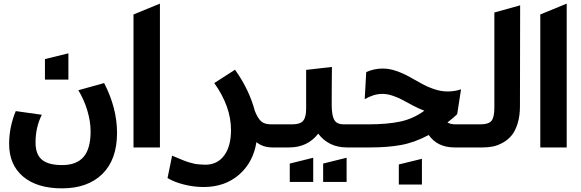

<svg xmlns="http://www.w3.org/2000/svg" viewBox="-20 -804 3170 1047"><path d="M65.9 -198.2 208 -178.2Q173.8 -109.9 173.8 -26.9Q173.8 37.6 208.7 66.9Q243.7 96.2 318.8 96.2Q397.5 96.2 435.8 51.5Q474.1 6.8 474.1 -86.9Q474.1 -141.6 456.5 -200.4Q439 -259.3 407.2 -312L547.9 -351.1Q618.2 -214.8 618.2 -79.1Q618.2 65.9 538.3 144.5Q458.5 223.1 317.9 223.1Q182.1 223.1 106 158.9Q29.8 94.7 29.8 -19Q29.8 -111.3 65.9 -198.2ZM225.1 -370.1V-481.9L353 -513.2V-370.1Z M708 0V-725.1L852.1 -784.2V0Z M893.6 167 918.5 44.9Q922.4 46.4 943.4 55.2Q964.4 64 967.8 65.4Q971.2 66.9 988 73.5Q1004.9 80.1 1010.3 81.1Q1015.6 82 1029.8 86.2Q1043.9 90.3 1052.7 91.1Q1061.5 91.8 1074.2 93Q1086.9 94.2 1099.6 94.2Q1165 94.2 1202.4 43.9Q1239.7 -6.3 1239.7 -95.2Q1239.7 -223.1 1148.4 -351.1L1261.7 -423.8Q1339.8 -313.5 1369.6 -199.2Q1385.3 -159.7 1403.6 -142.8Q1421.9 -126 1458.5 -126H1548.8V0H1466.8Q1413.6 0 1378.4 -28.8Q1360.8 81.5 1283.4 148.7Q1206.1 215.8 1090.8 215.8Q1037.6 215.8 984.4 202.6Q931.2 189.5 893.6 167Z M1649.4 -422.9 1790 -439Q1790 -397.9 1789.1 -330.6Q1788.6 -271.5 1788.8 -232.2Q1789.1 -192.9 1795.4 -169.2Q1801.8 -145.5 1815.7 -135.7Q1829.6 -126 1855.5 -126H1968.3V0H1872.1Q1772 0 1715.3 -75.2Q1657.2 0 1557.1 0H1461.4V-126H1574.2Q1616.7 -126 1633.1 -145.3Q1649.4 -164.6 1649.4 -210.9ZM1560.1 188V87.9L1688 56.2V188ZM1742.2 188V87.9L1870.1 56.2V188Z M1880.9 -126H1989.7Q2090.8 -126 2161.9 -140.9Q2232.9 -155.8 2293.9 -200.2Q2266.1 -210.4 2232.2 -228.3Q2198.2 -246.1 2174.8 -259Q2151.4 -272 2121.6 -282Q2091.8 -292 2064.9 -292Q2018.6 -292 1968.8 -263.2L1977.1 -411.1Q2020.5 -430.2 2066.9 -430.2Q2103 -430.2 2140.6 -417.2Q2178.2 -404.3 2210.9 -386Q2243.7 -367.7 2276.4 -349.4Q2309.1 -331.1 2346.9 -318.1Q2384.8 -305.2 2420.9 -305.2Q2459.5 -305.2 2494.1 -316.9L2473.1 -181.2Q2451.2 -160.2 2419.9 -136.2Q2436.5 -126 2464.8 -126H2555.2V0H2459Q2365.2 0 2317.9 -67.9Q2241.2 -26.9 2167.5 -13.4Q2093.8 0 2001 0H1880.9ZM2154.8 202.1V92.8L2280.8 62V202.1Z M2675.8 -735.8 2816.4 -774.9 2815.4 -225.1Q2815.4 -171.9 2802.7 -130.9Q2790 -89.8 2770 -65.7Q2750 -41.5 2722.4 -26.1Q2694.8 -10.7 2668.7 -5.4Q2642.6 0 2613.8 0H2487.8V-126H2600.6Q2644.5 -126 2660.2 -145.3Q2675.8 -164.6 2675.8 -215.8Z M2926.3 0V-725.1L3070.3 -784.2V0Z"/></svg>

Font: LT Superior
Style: Bold
Weight: 400
Designer: Daniel Lyons
Foundry: LyonsType
Version: Version 1.000